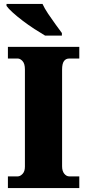

<svg xmlns="http://www.w3.org/2000/svg" viewBox="-20 -951 440 971"><path d="M20 0V-59H70Q82 -59 94 -71.5Q106 -84 106 -108V-600Q106 -629 94 -642Q82 -655 70 -655H20V-714H381V-655H330Q313 -655 303.5 -642Q294 -629 294 -599V-110Q294 -86 305 -72.5Q316 -59 330 -59H381V0ZM208 -771Q184 -785 154 -804.5Q124 -824 95 -846Q66 -868 44 -888Q22 -908 13 -921V-931H195Q205 -909 223 -882Q241 -855 260 -829Q279 -803 293 -784V-771Z"/></svg>

Font: Noto Serif Thai SemiCondensed Black
Style: Regular
Weight: 900
Width: 4
Designer: Monotype Design Team
Foundry: Monotype Imaging Inc.
Version: Version 2.002; ttfautohint (v1.8.4.7-5d5b)